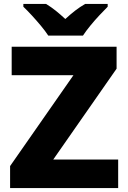

<svg xmlns="http://www.w3.org/2000/svg" viewBox="-20 -950 645 970"><path d="M577 0H31V-111L351 -570H39V-714H569V-603L249 -144H577ZM224 -770Q209 -793 186.5 -820Q164 -847 140.5 -872.5Q117 -898 98 -916V-930H213Q239 -914 261.5 -896Q284 -878 310 -854Q336 -878 360 -896.5Q384 -915 410 -930H524V-916Q507 -899 483 -873.5Q459 -848 436.5 -820.5Q414 -793 399 -770Z"/></svg>

Font: Noto Sans Oriya ExtraBold
Style: Regular
Weight: 800
Version: Version 2.003